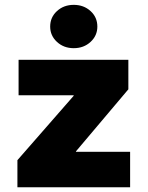

<svg xmlns="http://www.w3.org/2000/svg" viewBox="-20 -787 620 807"><path d="M53.2 0V-113.8L289.6 -384.3V-386.7H58.1V-535.6H519.5V-411.6L299.3 -150.9V-148.9H526.9V0ZM290 -584.5Q248 -584.5 219.5 -610.8Q190.9 -637.2 190.9 -675.3Q190.9 -714.4 219.5 -740.5Q248 -766.6 290 -766.6Q332 -766.6 360.6 -740.5Q389.2 -714.4 389.2 -675.3Q389.2 -637.2 360.6 -610.8Q332 -584.5 290 -584.5Z"/></svg>

Font: Inter 20pt Black
Style: Regular
Weight: 900
Version: Version 4.001;git-66647c0bb